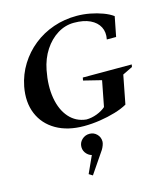

<svg xmlns="http://www.w3.org/2000/svg" viewBox="-149 -829 1125 1295"><g transform="rotate(-15 414.0 -182.0)"><path d="M366.8 15.6Q252 15.6 172.2 -30.6Q92.4 -76.8 58.3 -158.6Q24.2 -240.4 44.2 -347Q60.2 -428.2 102.3 -495.8Q144.4 -563.4 206.3 -612.9Q268.2 -662.4 345.5 -689.1Q422.8 -715.8 508.8 -715.6Q554.6 -715.6 601.2 -706.8Q647.8 -698 688.9 -682.7Q730 -667.4 756.8 -647.4L729.6 -509H664.6Q674.6 -558 655.3 -595.4Q636 -632.8 591.3 -654.1Q546.6 -675.4 479 -675.4Q417.8 -675.4 364 -642.2Q310.2 -609 272 -550.5Q233.8 -492 218.8 -415Q198 -307.6 213 -221.5Q228 -135.4 274.5 -83Q321 -30.6 392.4 -23.4Q429 -23.4 466.9 -37.7Q504.8 -52 532.2 -77L526.4 -64.4L564.4 -260.8L570.6 -250.2L437.8 -283L441.8 -303H783.4L780.4 -285.8L702.6 -248L712.2 -259.6L672 -52.2Q637 -32.2 586.2 -17Q535.4 -1.8 478.3 6.9Q421.2 15.6 366.8 15.6ZM336.8 352.4 311.2 336.6 380.2 184.8V220.2Q351.4 218.2 331.3 197.1Q311.2 176 311.2 147.8Q311.2 117.4 333.4 96.3Q355.6 75.2 386.4 75.2Q416.6 75.2 437.5 96.3Q458.4 117.4 458.4 147.8Q458.4 158.6 452.7 174Q447 189.4 439.4 201.6Z"/></g></svg>

Font: Wittgenstein
Style: Italic
Weight: 400
Italic angle: -11°
Designer: Jörg Drees
Foundry: Jörg Drees
Version: Version 1.500